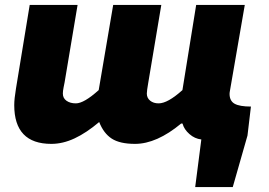

<svg xmlns="http://www.w3.org/2000/svg" viewBox="-20 -573 1096 782"><path d="M724 -68 723 -70H718Q618 13 530 13Q468 13 435 -8.5Q402 -30 384 -76Q332 -32 284 -9.5Q236 13 189 13Q38 13 38 -145Q38 -170 45 -212L101 -553H296L243 -237Q243 -237 239 -217Q236 -202 236 -192Q236 -173 251 -162.5Q266 -152 289 -152Q322 -152 382 -206L441 -553H637L584 -237Q578 -203 578 -192Q578 -174 591.5 -163Q605 -152 626 -152Q663 -152 723 -206L779 -553H977L917 -206Q915 -196 915 -191Q915 -162 935.5 -150.5Q956 -139 1002 -139L988 -21L928 189H775L800 -5Q773 -8 751.5 -27Q730 -46 724 -68Z"/></svg>

Font: Nebula Sans Black
Style: Regular
Weight: 900
Italic angle: -9°
Designer: Paul D. Hunt for Adobe (as Source Sans)
Foundry: Nebula Entertainment & Broadcasting LLC
Version: Version 1.010